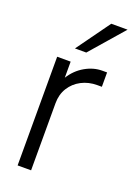

<svg xmlns="http://www.w3.org/2000/svg" viewBox="-138 -772 591 830"><g transform="rotate(20 157.5 -357.0)"><path d="M300 -714 166 -560H114L225 -714ZM54 -500H116V-426Q141 -466 179.5 -488Q218 -510 258 -510H280V-444H259Q219 -444 186.5 -427Q154 -410 135 -379.5Q116 -349 116 -309V0H54Z"/></g></svg>

Font: Overused Grotesk Book
Style: Regular
Weight: 350
Version: Version 0.003